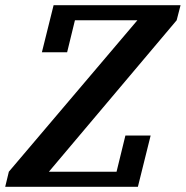

<svg xmlns="http://www.w3.org/2000/svg" viewBox="-49 -718 714 738"><path d="M-15 -58 479 -640H239L209 -517H112L157 -698H645L630 -640L139 -58H399L433 -197H530L481 0H-29Z"/></svg>

Font: IBM Plex Serif SmBld
Style: Italic
Weight: 600
Italic angle: -14°
Designer: Mike Abbink, Paul van der Laan, Pieter van Rosmalen
Foundry: Bold Monday
Version: Version 3.001